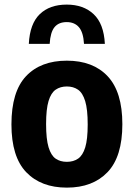

<svg xmlns="http://www.w3.org/2000/svg" viewBox="-20 -826 596 856"><path d="M278 10.5Q163 10.5 97 -58.2Q31 -127 31 -271.5Q31 -417.5 96.2 -486.5Q161.5 -555.5 278 -555.5Q395 -555.5 460.2 -485.8Q525.5 -416 525.5 -272.5Q525.5 -127.5 459.5 -58.5Q393.5 10.5 278 10.5ZM278 -104.5Q307.5 -104.5 328.2 -118.8Q349 -133 360 -169Q371 -205 371 -271Q371 -338.5 359.8 -375.2Q348.5 -412 327.8 -426.2Q307 -440.5 278 -440.5Q249 -440.5 228.2 -426.2Q207.5 -412 196.5 -375.8Q185.5 -339.5 185.5 -273Q185.5 -206 196.5 -169.5Q207.5 -133 228 -118.8Q248.5 -104.5 278 -104.5ZM108.5 -630.5Q113 -720 157.2 -762.8Q201.5 -805.5 277.5 -805.5Q352 -805.5 397.5 -762.8Q443 -720 447.5 -630.5H354.5Q351.5 -682 331.8 -704.8Q312 -727.5 277.5 -727.5Q241.5 -727.5 223 -704.8Q204.5 -682 201.5 -630.5Z"/></svg>

Font: Encode Sans SmCnd
Style: Bold
Weight: 700
Width: 4
Designer: Multiple Designers
Foundry: Impallari Type
Version: Version 3.002; ttfautohint (v1.8.3) -l 8 -r 50 -G 200 -x 14 